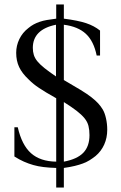

<svg xmlns="http://www.w3.org/2000/svg" viewBox="-20 -747 540 854"><path d="M410 -500Q397 -564 362 -596.5Q327 -629 264 -637V-391Q309 -365 338.5 -347Q368 -329 386.5 -314.5Q405 -300 416.5 -287.5Q428 -275 437 -260Q446 -245 451.5 -220.5Q457 -196 457 -170Q457 -134 443.5 -104Q430 -74 405 -53Q391 -42 378 -34Q365 -26 349 -20Q333 -14 312.5 -9Q292 -4 264 0V87H230V0Q198 -1 173.5 -4Q149 -7 128 -13Q107 -19 86.5 -28Q66 -37 44 -51V-181H59Q77 -102 118 -65.5Q159 -29 230 -28V-310Q203 -325 185 -336Q167 -347 153.5 -356Q140 -365 129.5 -373.5Q119 -382 108 -393Q78 -421 65 -449Q52 -477 52 -512Q52 -544 66 -573Q80 -602 106 -622Q118 -632 130 -638.5Q142 -645 156.5 -650Q171 -655 188.5 -658Q206 -661 230 -664V-727H264V-664Q327 -656 363 -644Q399 -632 425 -611V-500ZM229 -637Q126 -616 126 -534Q126 -517 130.5 -502.5Q135 -488 146.5 -474Q158 -460 178 -444Q198 -428 229 -407ZM264 -28Q323 -39 350.5 -67.5Q378 -96 378 -146Q378 -169 373.5 -187Q369 -205 356 -221Q343 -237 321 -254Q299 -271 264 -293Z"/></svg>

Font: Klingon pIqaD HaSta
Style: Regular
Weight: 400
Width: 0
Designer: Mike Neff (qa'vaj)
Foundry: Mike Neff and Michael Everson
Version: Version 2.003